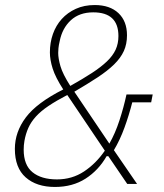

<svg xmlns="http://www.w3.org/2000/svg" viewBox="-20 -730 650 762"><path d="M410 -110H403Q371 -54 319.5 -21Q268 12 198 12Q125 12 82 -26Q39 -64 39 -139Q39 -206 82.5 -264Q126 -322 231 -375Q200 -423 189 -458Q178 -493 178 -522Q178 -561 190 -595Q202 -629 225 -654.5Q248 -680 281 -695Q314 -710 356 -710Q416 -710 450 -678Q484 -646 484 -590Q484 -555 471.5 -527.5Q459 -500 433 -474.5Q407 -449 367.5 -423Q328 -397 275 -366L414 -160Q437 -200 454 -252Q471 -304 482 -355H586L580 -324H505Q492 -273 474 -223.5Q456 -174 432 -134L524 0H485ZM350 -681Q295 -681 261 -649.5Q227 -618 217 -567Q213 -550 212 -539Q211 -528 211 -520Q211 -498 220 -467Q229 -436 259 -389Q309 -417 345 -440.5Q381 -464 404.5 -486.5Q428 -509 439 -533Q450 -557 450 -587Q450 -681 350 -681ZM206 -18Q266 -18 313.5 -49.5Q361 -81 396 -132L247 -353Q203 -330 172.5 -309.5Q142 -289 122.5 -267.5Q103 -246 92.5 -222.5Q82 -199 77 -171Q74 -154 74 -136Q74 -75 109 -46.5Q144 -18 206 -18Z"/></svg>

Font: IBM Plex Sans Condensed ExtraLight
Style: Italic
Weight: 200
Width: 3
Italic angle: -11°
Designer: Mike Abbink, Paul van der Laan, Pieter van Rosmalen
Foundry: Bold Monday
Version: Version 1.3